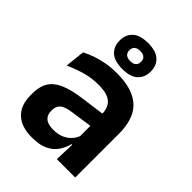

<svg xmlns="http://www.w3.org/2000/svg" viewBox="-209 -819 934 934"><g transform="rotate(45 258.0 -351.5)"><path d="M466.5 0H340L344.5 -120L341 -131V-284.5L340.5 -306.5Q340.5 -354.5 314.2 -377Q288 -399.5 228.5 -399.5Q178 -399.5 133.8 -386.2Q89.5 -373 52 -355.5L63 -457.5Q85 -469 113.2 -479.2Q141.5 -489.5 176.5 -496Q211.5 -502.5 252 -502.5Q312 -502.5 353.5 -488.2Q395 -474 419.8 -447.5Q444.5 -421 455.5 -384.2Q466.5 -347.5 466.5 -303ZM179.5 11.5Q106.5 11.5 68.2 -25Q30 -61.5 30 -129V-143Q30 -214.5 74 -248.8Q118 -283 213.5 -296L352.5 -315L360 -232.5L232 -214Q190 -208.5 172.2 -194Q154.5 -179.5 154.5 -151.5V-146.5Q154.5 -119 171.8 -103.8Q189 -88.5 226 -88.5Q259 -88.5 282.5 -99Q306 -109.5 321.2 -126.8Q336.5 -144 343 -165.5L361 -102H339Q331 -70.5 313.2 -44.8Q295.5 -19 263.5 -3.8Q231.5 11.5 179.5 11.5ZM148 -623V-625.5Q148 -665 174 -689.2Q200 -713.5 255 -713.5Q310 -713.5 336 -689.2Q362 -665 362 -625.5V-623Q362 -584 336 -559.5Q310 -535 255 -535Q200 -535 174 -559.5Q148 -584 148 -623ZM215 -625V-623.5Q215 -607.5 225.2 -598.5Q235.5 -589.5 255 -589.5Q275 -589.5 285 -598.5Q295 -607.5 295 -623.5V-625Q295 -641.5 285 -650.2Q275 -659 255 -659Q235.5 -659 225.2 -650.2Q215 -641.5 215 -625Z"/></g></svg>

Font: Anek Devanagari Medium SemiBold
Style: Regular
Weight: 600
Version: Version 1.003